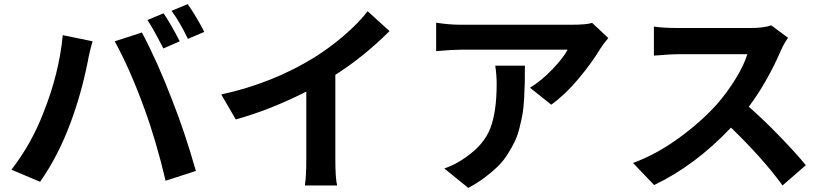

<svg xmlns="http://www.w3.org/2000/svg" viewBox="-20 -863 4040 939"><path d="M780 -798Q816 -745 859 -661L779 -626Q725 -731 701 -765ZM898 -843Q943 -778 979 -707L899 -673Q859 -756 819 -810ZM192 -311Q269 -503 287 -691L433 -661Q419 -616 409 -561Q377 -401 324 -260Q264 -99 176 26L36 -33Q134 -160 192 -311ZM686 -332Q616 -525 541 -661L674 -704Q751 -559 821 -376Q883 -220 938 -27L790 21Q743 -177 686 -332Z M1620 -497V-87Q1620 12 1629 44H1471Q1478 2 1478 -87V-415Q1298 -324 1133 -279L1062 -401Q1311 -455 1517 -582Q1594 -630 1665 -691.5Q1736 -753 1778 -808L1885 -711Q1760 -586 1620 -497Z M2402 -542H2547Q2547 -491 2546.5 -460.5Q2546 -430 2543.5 -384Q2541 -338 2536 -308.5Q2531 -279 2521 -239Q2511 -199 2497.5 -171Q2484 -143 2463 -109.5Q2442 -76 2415 -49.5Q2388 -23 2351.5 4.5Q2315 32 2270 56L2153 -39Q2209 -58 2258 -94Q2348 -156 2378.5 -237Q2409 -318 2409 -452Q2409 -497 2402 -542ZM2876 -751 2955 -677Q2928 -645 2916 -625Q2874 -555 2808.5 -477Q2743 -399 2676 -351L2572 -434Q2628 -468 2681.5 -524Q2735 -580 2756 -620H2235Q2195 -620 2113 -613V-752Q2176 -742 2235 -742H2774Q2848 -742 2876 -751Z M3752 -739 3834 -678Q3815 -652 3799 -616Q3732 -461 3642 -341Q3712 -280 3792.5 -197Q3873 -114 3921 -55L3807 44Q3713 -86 3555 -239Q3379 -53 3179 42L3076 -66Q3190 -108 3299.5 -187.5Q3409 -267 3486 -353Q3536 -410 3577.5 -477.5Q3619 -545 3635 -598H3296Q3277 -598 3253 -596.5Q3229 -595 3206.5 -593Q3184 -591 3178 -591V-733Q3225 -726 3296 -726H3649Q3715 -726 3752 -739Z"/></svg>

Font: Noto Sans Korean Bold
Style: Bold
Weight: 700
Designer: Ryoko NISHIZUKA  (kana & ideographs); Paul D. Hunt (Latin, Greek & Cyrillic); Wenlong ZHANG  (bopomofo); Sandoll Communi
Foundry: Adobe Systems Incorporated
Version: Version 1.000;PS 1;hotconv 1.0.78;makeotf.lib2.5.61930